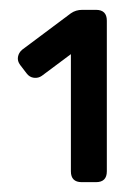

<svg xmlns="http://www.w3.org/2000/svg" viewBox="-20 -720 283 390"><path d="M146 -350Q124 -350 124 -372V-610L65 -566Q58 -561 49 -562Q40 -563 34 -571L21 -588Q15 -596 16.5 -604.5Q18 -613 25 -619L124 -693Q134 -700 147 -700H175Q197 -700 197 -678V-372Q197 -350 175 -350Z"/></svg>

Font: Rubik Light
Style: Regular
Weight: 400
Version: Version 2.101